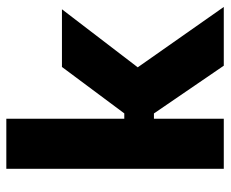

<svg xmlns="http://www.w3.org/2000/svg" viewBox="-78 -622 700 583"><g transform="rotate(-90 271.5 -330.0)"><path d="M364 0 219 -212.1H179.2V-302.1H219.2L360.2 -491.4H535.3L348.4 -247.3V-276.5L542.4 0ZM50.9 0V-660.3H203V0Z"/></g></svg>

Font: Anek Odia Medium
Style: Regular
Weight: 500
Designer: Yesha Goshar & Mahesh Sahu (Odia), Yesha Goshar (Latin)
Foundry: Ek Type
Version: Version 1.003